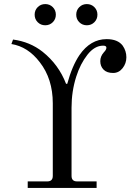

<svg xmlns="http://www.w3.org/2000/svg" viewBox="-20 -922 664 942"><path d="M406 -902Q428 -902 443 -887Q458 -872 458 -850Q458 -828 443 -813Q428 -798 406 -798Q384 -798 369 -813Q354 -828 354 -850Q354 -872 369 -887Q384 -902 406 -902ZM202 -902Q224 -902 239 -887Q254 -872 254 -850Q254 -828 239 -813Q224 -798 202 -798Q180 -798 165 -813Q150 -828 150 -850Q150 -872 165 -887Q180 -902 202 -902ZM116 0V-32H212Q239 -32 239 -59V-415Q239 -535 175 -617Q117 -693 36 -706L44 -728Q127 -717 189 -668Q268 -605 304 -511H310Q334 -599 370 -652Q424 -730 503 -730Q558 -730 582 -698Q600 -672 600 -641Q600 -611 581.5 -587.5Q563 -564 535 -564Q504 -564 488 -580.5Q472 -597 472 -622Q472 -646 490 -666Q502 -678 502 -688Q502 -698 486 -698Q444 -698 409 -653.5Q374 -609 354 -546Q331 -474 331 -394V-59Q331 -32 358 -32H454V0Z"/></svg>

Font: Old Standard TT
Style: Regular
Weight: 400
Designer: Alexey Kryukov <alexios@thessalonica.org.ru>
Version: Version 2.2